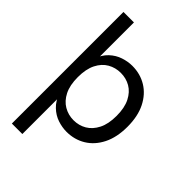

<svg xmlns="http://www.w3.org/2000/svg" viewBox="-264 -803 1101 1101"><g transform="rotate(45 286.0 -252.5)"><path d="M311.5 12Q276.2 12 239.5 -0.1Q202.9 -12.2 172.7 -41Q142.5 -69.7 125.4 -118.3H141.9V200H56.9V-705H141.9V-392.4H125.4Q142.5 -441.8 172.7 -470.1Q202.9 -498.4 239.5 -510.5Q276.2 -522.7 311.5 -522.7Q376.3 -522.7 427.7 -491.4Q479 -460.1 509 -400.5Q539 -340.9 539 -255.6Q539 -170.3 508.9 -110.3Q478.7 -50.4 427.3 -19.2Q376 12 311.5 12ZM293.3 -63.3Q336.9 -63.3 372.2 -84.2Q407.5 -105 429.1 -147.6Q450.7 -190.1 450.7 -255.7Q450.7 -321.3 429.1 -363.9Q407.5 -406.4 372.2 -426.9Q336.9 -447.4 293.3 -447.4Q250.6 -447.4 214.8 -426.9Q179 -406.4 157.5 -363.9Q136 -321.3 136 -255.7Q136 -190.1 157.5 -147.6Q179 -105 214.8 -84.2Q250.6 -63.3 293.3 -63.3Z"/></g></svg>

Font: TikTok Sans Light
Style: Regular
Weight: 300
Version: Version 4.000